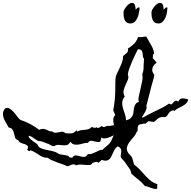

<svg xmlns="http://www.w3.org/2000/svg" viewBox="-110 -1132 1301 1306"><path d="M1170.9 -455.1Q1166 -437.5 1154.8 -427.2Q1143.6 -417 1129.4 -409.7Q1115.2 -402.3 1100.6 -395Q1085.9 -387.7 1075.2 -376L1069.3 -382.8L1067.4 -381.8Q1053.7 -377 1046.9 -372.1Q1040 -367.2 1032.2 -353.5Q1024.4 -339.8 1018.1 -337.4Q1011.7 -335 995.1 -335.9Q984.4 -335.9 976.6 -332.5Q968.8 -329.1 961.9 -323.7Q955.1 -318.4 948.7 -312Q942.4 -305.7 933.6 -301.8Q925.8 -304.7 916.5 -305.2Q907.2 -305.7 899.4 -307.6Q894.5 -302.7 888.2 -298.3Q881.8 -293.9 877 -289.1Q873 -293 868.7 -292Q864.3 -291 859.4 -289.1Q855.5 -287.1 853 -287.6Q850.6 -288.1 845.7 -287.1Q834 -284.2 830.6 -277.8Q827.1 -271.5 826.7 -263.2Q826.2 -254.9 826.2 -247.1Q826.2 -239.3 820.3 -235.4H819.3V-234.4Q812.5 -214.8 796.9 -197.8Q781.2 -180.7 768.6 -162.6Q755.9 -144.5 752.9 -125.5Q750 -106.4 768.6 -83V-82H769.5Q786.1 -70.3 791.5 -51.3Q796.9 -32.2 801.8 -13.7L802.7 -12.7Q820.3 1 835 15.6Q849.6 30.3 864.3 46.9Q885.7 72.3 907.2 91.3Q928.7 110.4 960.9 121.1Q959 128.9 959.5 136.7Q960 144.5 959 152.3Q947.3 154.3 937 151.9Q926.8 149.4 917 146Q907.2 142.6 897.5 138.7Q887.7 134.8 876 133.8Q855.5 108.4 831.5 89.8Q807.6 71.3 783.2 48.8Q780.3 30.3 772.5 17.6Q764.6 4.9 752.9 -9.8Q748 -15.6 743.7 -23.4Q739.3 -31.2 733.4 -37.1Q727.5 -42 719.2 -51.8Q710.9 -61.5 710.9 -69.3Q710.9 -78.1 712.9 -86.4Q714.8 -94.7 714.8 -103.5Q714.8 -116.2 709 -123.5Q703.1 -130.9 692.4 -135.7L690.4 -136.7L689.5 -135.7Q675.8 -126 669.9 -115.2Q664.1 -104.5 657.2 -88.9Q651.4 -75.2 645.5 -64.5Q639.6 -53.7 631.3 -46.9Q623 -40 611.3 -39.1Q599.6 -38.1 583 -43.9H581.1Q576.2 -39.1 570.8 -34.2Q565.4 -29.3 559.6 -24.4Q551.8 -33.2 540 -30.3Q528.3 -27.3 518.6 -23.4V-22.5Q512.7 -10.7 500 -9.8Q487.3 -8.8 471.2 -10.3Q455.1 -11.7 438.5 -12.7Q421.9 -13.7 408.2 -6.8Q400.4 -13.7 393.1 -14.2Q385.7 -14.6 378.4 -12.2Q371.1 -9.8 363.3 -5.9Q355.5 -2 347.7 -1Q336.9 -6.8 317.9 -13.7Q298.8 -20.5 278.3 -27.8Q257.8 -35.2 240.2 -43Q222.7 -50.8 215.8 -58.6H214.8Q193.4 -58.6 179.2 -64.9Q165 -71.3 147.5 -84Q134.8 -91.8 124 -98.1Q113.3 -104.5 97.7 -109.4L95.7 -110.4Q90.8 -100.6 85.9 -104.5Q81.1 -108.4 74.2 -114.3Q79.1 -119.1 79.6 -125.5Q80.1 -131.8 80.1 -137.7Q68.4 -148.4 59.1 -151.4Q49.8 -154.3 41.5 -156.7Q33.2 -159.2 26.4 -163.1Q19.5 -167 12.7 -179.7H11.7Q-2.9 -183.6 -7.3 -196.8Q-11.7 -210 -14.6 -223.6Q-17.6 -237.3 -24.4 -249.5Q-31.2 -261.7 -50.8 -264.6Q-58.6 -280.3 -68.8 -296.4Q-79.1 -312.5 -85 -328.6Q-90.8 -344.7 -89.8 -361.3Q-88.9 -377.9 -75.2 -394.5Q-60.5 -402.3 -45.9 -394Q-31.2 -385.7 -17.6 -370.6Q-3.9 -355.5 7.8 -338.9Q19.5 -322.3 30.3 -315.4H31.2Q56.6 -307.6 82.5 -294.9Q108.4 -282.2 129.9 -267.6Q136.7 -262.7 142.6 -258.8Q148.4 -254.9 154.3 -250Q155.3 -250 156.2 -249L158.2 -250Q172.9 -256.8 184.6 -255.4Q196.3 -253.9 206.1 -249.5Q215.8 -245.1 225.1 -240.7Q234.4 -236.3 245.1 -238.3Q255.9 -228.5 267.6 -229Q279.3 -229.5 290.5 -232.4Q301.8 -235.4 312.5 -235.8Q323.2 -236.3 333 -227.5V-226.6Q358.4 -223.6 375 -224.6Q391.6 -225.6 410.2 -245.1L417 -237.3Q427.7 -244.1 440.4 -246.1Q453.1 -248 466.3 -249Q479.5 -250 492.2 -253.9Q504.9 -257.8 515.6 -269.5Q520.5 -264.6 527.3 -263.7Q534.2 -262.7 540 -262.7Q542 -264.6 543.5 -265.1Q544.9 -265.6 545.9 -267.6Q549.8 -261.7 554.7 -261.7Q559.6 -261.7 564.9 -264.2Q570.3 -266.6 575.2 -270Q580.1 -273.4 583 -275.4Q588.9 -268.6 594.2 -268.1Q599.6 -267.6 605 -270Q610.4 -272.5 616.2 -274.9Q622.1 -277.3 627.9 -275.4L628.9 -274.4L666 -280.3Q660.2 -295.9 660.2 -316.4Q660.2 -336.9 673.8 -349.6Q673.8 -350.6 671.4 -356Q668.9 -361.3 666.5 -366.7Q664.1 -372.1 662.1 -376.5Q660.2 -380.9 660.2 -381.8Q662.1 -389.6 663.1 -398.4Q664.1 -407.2 666 -415Q668.9 -432.6 670.4 -450.7Q671.9 -468.8 672.9 -487.3Q674.8 -515.6 674.3 -542.5Q673.8 -569.3 675.8 -597.7Q676.8 -613.3 685.1 -630.9Q693.4 -648.4 702.6 -667.5Q711.9 -686.5 719.7 -707.5Q727.5 -728.5 727.5 -751Q733.4 -756.8 740.2 -761.7Q747.1 -766.6 752.4 -772Q757.8 -777.3 760.3 -784.7Q762.7 -792 759.8 -801.8Q785.2 -817.4 802.2 -834.5Q819.3 -851.6 829.1 -879.9Q846.7 -877.9 858.4 -880.4Q870.1 -882.8 884.8 -883.8Q899.4 -856.4 917 -827.1Q934.6 -797.9 938.5 -767.6Q930.7 -763.7 930.2 -754.9Q929.7 -746.1 929.7 -738.3L928.7 -736.3Q944.3 -720.7 956.1 -706.1Q932.6 -690.4 926.8 -668Q920.9 -645.5 939.5 -623Q937.5 -604.5 931.6 -586.4Q925.8 -568.4 920.9 -549.8L884.8 -408.2Q889.6 -404.3 886.7 -394Q883.8 -383.8 877.9 -372.1Q872.1 -360.4 865.2 -350.1Q858.4 -339.8 855.5 -335.9L859.4 -331.1Q878.9 -341.8 899.9 -353Q920.9 -364.3 941.4 -374Q966.8 -385.7 992.2 -398.4Q1017.6 -411.1 1040 -427.7Q1051.8 -418.9 1057.6 -423.3Q1063.5 -427.7 1068.8 -434.6Q1074.2 -441.4 1081.5 -445.8Q1088.9 -450.2 1102.5 -440.4Q1103.5 -441.4 1103.5 -443.4Q1114.3 -463.9 1134.3 -462.9Q1154.3 -461.9 1170.9 -455.1ZM869.1 -733.4Q862.3 -739.3 861.8 -750Q861.3 -760.7 859.9 -771Q858.4 -781.2 852.5 -789.1Q846.7 -796.9 828.1 -796.9L827.1 -794.9Q819.3 -780.3 808.1 -756.8Q796.9 -733.4 786.1 -708.5Q775.4 -683.6 767.6 -660.6Q759.8 -637.7 759.8 -623Q766.6 -606.4 759.8 -589.4Q752.9 -572.3 744.1 -554.2Q735.4 -536.1 731 -516.6Q726.6 -497.1 738.3 -475.6Q721.7 -454.1 721.2 -434.6Q720.7 -415 726.6 -395Q732.4 -375 739.7 -355Q747.1 -335 747.1 -313.5Q768.6 -318.4 778.8 -328.1Q789.1 -337.9 793.5 -350.1Q797.9 -362.3 798.8 -376Q799.8 -389.6 802.7 -401.9Q805.7 -414.1 812.5 -424.3Q819.3 -434.6 835 -439.5Q829.1 -452.1 834 -476.1Q838.9 -500 845.7 -527.3Q852.5 -554.7 857.4 -581.5Q862.3 -608.4 857.4 -627Q865.2 -645.5 866.2 -660.2Q867.2 -674.8 867.2 -694.3Q867.2 -702.1 868.7 -714.8Q870.1 -727.5 869.1 -733.4ZM663.1 -211.9Q654.3 -207 643.6 -202.1Q632.8 -197.3 621.1 -193.8Q609.4 -190.4 597.7 -190.4Q585.9 -190.4 577.1 -196.3Q577.1 -169.9 567.9 -167Q558.6 -164.1 544.4 -168Q530.3 -171.9 514.6 -174.3Q499 -176.8 487.3 -160.2Q472.7 -161.1 456.5 -156.2Q440.4 -151.4 424.3 -148.9Q408.2 -146.5 394 -149.4Q379.9 -152.3 369.1 -168L366.2 -163.1Q356.4 -147.5 343.3 -145Q330.1 -142.6 315.4 -144Q300.8 -145.5 286.6 -146.5Q272.5 -147.5 261.7 -138.7Q248 -136.7 237.3 -143.1Q226.6 -149.4 213.9 -156.2L209 -152.3H208Q209 -154.3 210.9 -156.2Q208 -157.2 201.7 -159.2Q195.3 -161.1 191.4 -163.1Q183.6 -166 176.3 -168.9Q168.9 -171.9 161.1 -171.9Q150.4 -171.9 137.7 -179.7Q125 -187.5 116.2 -194.3Q110.4 -199.2 103 -203.1Q95.7 -207 87.9 -209L84 -204.1Q89.8 -192.4 97.2 -185.5Q104.5 -178.7 112.3 -172.9Q120.1 -167 128.9 -161.6Q137.7 -156.2 145.5 -148.4Q150.4 -131.8 167 -124.5Q183.6 -117.2 204.6 -112.8Q225.6 -108.4 247.1 -104Q268.6 -99.6 283.2 -88.9Q292 -83 303.7 -81.1Q315.4 -79.1 327.1 -77.6Q338.9 -76.2 348.6 -73.2Q358.4 -70.3 363.3 -60.5L381.8 -59.6Q382.8 -60.5 382.8 -61.5Q393.6 -76.2 407.2 -74.7Q420.9 -73.2 435.1 -68.8Q449.2 -64.5 463.4 -64.9Q477.5 -65.4 488.3 -85Q500 -81.1 514.6 -86.4Q529.3 -91.8 543.5 -98.6Q557.6 -105.5 568.8 -110.4Q580.1 -115.2 585.9 -111.3Q587.9 -115.2 598.1 -123.5Q608.4 -131.8 611.3 -134.8Q626 -146.5 632.8 -153.8Q639.6 -161.1 644 -168.5Q648.4 -175.8 651.9 -185.5Q655.3 -195.3 663.1 -211.9ZM839.8 -1080.1Q838.9 -1065.4 835.4 -1046.4Q832 -1027.3 824.7 -1010.3Q817.4 -993.2 804.2 -981.9Q791 -970.7 771.5 -972.7Q759.8 -973.6 752 -979Q744.1 -984.4 739.7 -993.2Q735.4 -1002 732.9 -1012.2Q730.5 -1022.5 730.5 -1032.2V-1053.7Q733.4 -1066.4 746.1 -1083.5Q758.8 -1100.6 773.4 -1108.4Q788.1 -1116.2 799.8 -1108.9Q811.5 -1101.6 812.5 -1066.4Q818.4 -1071.3 824.2 -1077.6Q830.1 -1084 839.8 -1080.1ZM1029.3 -1080.1Q1028.3 -1065.4 1025.4 -1046.4Q1022.5 -1027.3 1014.6 -1010.3Q1006.8 -993.2 994.1 -981.9Q981.4 -970.7 961.9 -972.7Q950.2 -973.6 942.4 -979Q934.6 -984.4 930.2 -993.2Q925.8 -1002 923.3 -1012.2Q920.9 -1022.5 920.9 -1032.2Q919.9 -1035.2 920.4 -1043.5Q920.9 -1051.8 920.9 -1053.7Q923.8 -1066.4 936.5 -1083.5Q949.2 -1100.6 963.9 -1108.4Q978.5 -1116.2 990.2 -1108.9Q1002 -1101.6 1002.9 -1066.4Q1008.8 -1071.3 1014.6 -1077.6Q1020.5 -1084 1029.3 -1080.1Z"/></svg>

Font: Homemade Apple
Style: Regular
Weight: 400
Designer: Font Diner, Inc
Foundry: Font Diner, Inc
Version: Version 1.000